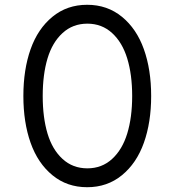

<svg xmlns="http://www.w3.org/2000/svg" viewBox="-20 -780 736 810"><path d="M494.4 -40.8Q432.6 9.8 347.7 9.8Q262.7 9.8 201.2 -40.8Q139.6 -91.3 109.1 -177.5Q78.6 -263.7 78.6 -375Q78.6 -486.3 109.1 -572.5Q139.6 -658.7 201.2 -709.2Q262.7 -759.8 347.7 -759.8Q432.6 -759.8 494.4 -709.2Q556.2 -658.7 586.9 -572.5Q617.7 -486.3 617.7 -375Q617.7 -263.7 586.9 -177.5Q556.2 -91.3 494.4 -40.8ZM348.6 -69.8Q409.7 -69.8 452.9 -109.4Q496.1 -148.9 516.8 -216.8Q537.6 -284.7 537.6 -375Q537.6 -465.3 516.8 -533.2Q496.1 -601.1 452.9 -640.6Q409.7 -680.2 348.6 -680.2Q287.1 -680.2 243.9 -640.6Q200.7 -601.1 180.4 -533.2Q160.2 -465.3 160.2 -375Q160.2 -284.7 180.4 -216.8Q200.7 -148.9 243.9 -109.4Q287.1 -69.8 348.6 -69.8Z"/></svg>

Font: Now
Style: Regular
Weight: 400
Designer: Alfredo Marco Pradil
Foundry: Alfredo Marco Pradil
Version: Version 1.002;PS 001.002;hotconv 1.0.88;makeotf.lib2.5.64775